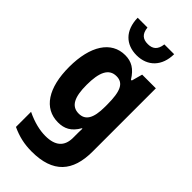

<svg xmlns="http://www.w3.org/2000/svg" viewBox="-310 -838 1150 1150"><g transform="rotate(45 265.0 -263.0)"><path d="M264 -607C357 -607 418 -669 419 -771H336C330 -720 304 -702 264 -702C223 -702 198 -721 193 -771H110C112 -664 174 -607 264 -607ZM228 245C408 245 486 155 486 -13V-549H370L351 -480H344C309 -537 270 -560 216 -560C99 -560 28 -452 28 -272C28 -96 96 10 216 10C268 10 309 -9 342 -67H346C345 -46 345 -27 345 -5V11C345 85 302 121 220 121C174 121 119 109 57 79V207C113 233 165 245 228 245ZM266 -115C202 -115 178 -170 178 -270C178 -377 204 -434 268 -434C327 -434 349 -387 349 -273V-256C349 -155 321 -115 266 -115Z"/></g></svg>

Font: Noto Sans Mono Condensed ExtraBold
Style: Regular
Weight: 800
Width: 3
Designer: Monotype Design Team
Foundry: Monotype Imaging Inc.
Version: Version 2.014